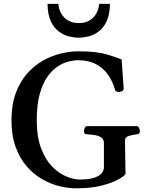

<svg xmlns="http://www.w3.org/2000/svg" viewBox="-20 -978 781 1012"><path d="M380.4 14.6Q338.9 14.6 292.7 3.2Q246.6 -8.3 201.7 -33.9Q156.7 -59.6 120.4 -101.6Q84 -143.6 62.3 -203.6Q40.5 -263.7 40.5 -344.7Q40.5 -425.3 62.5 -485.6Q84.5 -545.9 121.3 -588.4Q158.2 -630.9 204.3 -657.2Q250.5 -683.6 299.3 -695.6Q348.1 -707.5 392.6 -707.5Q487.3 -707.5 541.3 -691.7Q595.2 -675.8 621.1 -664.6L631.8 -513.2Q632.8 -504.9 625.5 -499.3Q618.2 -493.7 612.3 -493.7Q610.8 -493.7 609.6 -493.4Q608.4 -493.2 606.4 -493.2Q599.6 -493.2 593 -496.3Q586.4 -499.5 585.4 -507.3Q574.2 -548.3 550.3 -583Q526.4 -617.7 487.5 -638.9Q448.7 -660.2 391.6 -660.6Q369.6 -660.6 341.1 -653.6Q312.5 -646.5 283.4 -627.4Q254.4 -608.4 229.5 -573Q204.6 -537.6 189.2 -481.7Q173.8 -425.8 173.8 -344.7Q173.8 -255.4 197 -195.1Q220.2 -134.8 256.1 -98.9Q292 -63 330.6 -47.4Q369.1 -31.7 399.9 -31.7Q449.7 -31.7 477.8 -41.5Q505.9 -51.3 516.8 -66.2Q527.8 -81.1 527.8 -96.7V-222.7Q527.8 -243.7 513.9 -253.2Q500 -262.7 479.5 -265.9Q459 -269 439.9 -270Q429.7 -271 426 -274.2Q422.4 -277.3 422.4 -288.1Q422.4 -293.5 426.5 -303.2Q430.7 -313 439 -313H700.7Q709 -313 713.1 -303.2Q717.3 -293.5 717.3 -288.1Q717.3 -271.5 701.2 -270Q679.7 -268.1 659.2 -261.5Q638.7 -254.9 638.7 -238.8L641.6 -60.1Q633.8 -49.3 602.1 -31.5Q570.3 -13.7 514.6 0.5Q459 14.6 380.4 14.6ZM395 -779.3Q371.6 -779.3 343.5 -786.1Q315.4 -793 290 -811.8Q264.6 -830.6 248 -865.7Q231.4 -900.9 230.5 -957.5H287.6Q289.1 -932.6 301.3 -909.4Q313.5 -886.2 336.7 -871.3Q359.9 -856.4 395 -856.4Q430.2 -856.4 453.6 -871.3Q477.1 -886.2 489 -909.4Q501 -932.6 502.4 -957.5H559.6Q558.6 -900.9 542 -865.7Q525.4 -830.6 500 -811.8Q474.6 -793 446.5 -786.1Q418.5 -779.3 395 -779.3Z"/></svg>

Font: Gelasio Medium
Style: Regular
Weight: 500
Designer: Eben Sorkin
Foundry: Eben Sorkin
Version: Version 1.008